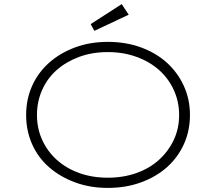

<svg xmlns="http://www.w3.org/2000/svg" viewBox="-20 -910 1057 940"><path d="M508 10Q420 10 346.5 -17.5Q273 -45 219.5 -92Q166 -139 137 -204.5Q108 -270 108 -347Q108 -424 137 -489Q166 -554 219.5 -602Q273 -650 346.5 -677.5Q420 -705 508 -705Q596 -705 670 -678Q744 -651 797 -603Q850 -555 880 -489.5Q910 -424 910 -347Q910 -269 880 -203.5Q850 -138 797 -91Q744 -44 670 -17Q596 10 508 10ZM508 -40Q584 -40 648.5 -63Q713 -86 759 -128Q805 -170 831 -225.5Q857 -281 857 -347Q857 -412 831 -469Q805 -526 759 -567Q713 -608 648.5 -631.5Q584 -655 508 -655Q431 -655 367.5 -631.5Q304 -608 258 -567.5Q212 -527 186.5 -470Q161 -413 161 -347Q161 -281 186.5 -225Q212 -169 258 -127.5Q304 -86 367.5 -63Q431 -40 508 -40ZM442 -759 424 -792 576 -890 610 -838Z"/></svg>

Font: Lexend Peta ExtraLight
Style: Regular
Weight: 250
Version: Version 1.007